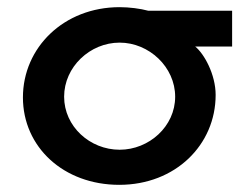

<svg xmlns="http://www.w3.org/2000/svg" viewBox="-20 -505 668 536"><path d="M469 -235C469 -152 396 -87 314 -87C231 -87 159 -152 159 -235C159 -318 231 -386 314 -386C396 -386 469 -318 469 -235ZM314 -485C158 -485 44 -372 44 -233C44 -95 157 11 313 11C470 11 582 -101 582 -240C582 -297 550 -355 525 -375H628V-475H394C372 -481 341 -485 314 -485Z"/></svg>

Font: Mint Spirit
Style: Bold
Weight: 700
Designer: HARENDAL Hirwen
Foundry: Arkandis Digital Foundry.
Version: Version 1.004;FFEdit